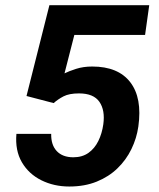

<svg xmlns="http://www.w3.org/2000/svg" viewBox="-20 -695 602 725"><path d="M80.1 -332.5 166.5 -675.3H543.5L527.8 -563H260.7L223.6 -418Q240.2 -426.3 267.6 -435.1Q294.9 -443.8 328.1 -443.8Q426.3 -443.8 471.9 -384.5Q517.6 -325.2 502.4 -217.3Q496.1 -172.9 476.3 -132.1Q456.5 -91.3 423.8 -59.6Q391.1 -27.8 345.5 -9.3Q299.8 9.3 241.7 9.3Q183.6 9.3 136 -14.4Q88.4 -38.1 62.5 -82.5Q36.6 -127 42 -189.5H173.3Q172.4 -147.9 194.3 -124.5Q216.3 -101.1 256.8 -101.1Q290.5 -101.1 314 -117.7Q337.4 -134.3 351.3 -162.6Q365.2 -190.9 370.1 -225.6Q377.4 -278.3 355.5 -310.3Q333.5 -342.3 278.3 -342.3Q241.2 -342.3 219.7 -331.1Q198.2 -319.8 182.6 -305.7Z"/></svg>

Font: Robert Sans ExtraBold
Style: Italic
Weight: 800
Italic angle: -8°
Designer: Christian Robertson (extended by Adam Twardoch)
Foundry: Google
Version: Version 12.135;April 2, 2019;FontCreator 11.5.0.2425 64-bit;